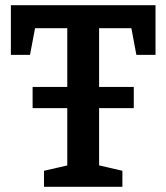

<svg xmlns="http://www.w3.org/2000/svg" viewBox="-20 -722 643 742"><path d="M106 -304V-386H497V-304ZM150 0V-62L263 -88L240 -57V-633L265 -613H92L120 -637L96 -510H22V-702H581V-510H507L484 -633L511 -613H338L363 -633V-57L341 -88L453 -62V0Z"/></svg>

Font: Bitter Thin SemiBold
Style: Regular
Weight: 600
Version: Version 2.002